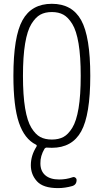

<svg xmlns="http://www.w3.org/2000/svg" viewBox="-20 -760 540 1000"><path d="M310.1 -683.6Q285.2 -697.3 250 -697.3Q214.8 -697.3 189.9 -683.6Q165 -669.9 143.6 -635.3Q122.1 -600.6 110.8 -533.2Q99.6 -465.8 99.6 -364.7Q99.6 -263.7 110.8 -196.3Q122.1 -128.9 143.6 -94.2Q165 -59.6 189.9 -46.4Q214.8 -33.2 250 -33.2Q285.2 -33.2 310.1 -46.4Q335 -59.6 356.4 -94.2Q377.9 -128.9 389.2 -196.3Q400.4 -263.7 400.4 -364.7Q400.4 -465.8 389.2 -533.2Q377.9 -600.6 356.4 -635.3Q335 -669.9 310.1 -683.6ZM167 -6.8Q107.4 -36.1 78.6 -121.1Q49.8 -206.1 49.8 -365.2Q49.8 -569.3 97.2 -654.8Q144.5 -740.2 250 -740.2Q355.5 -740.2 402.8 -654.8Q450.2 -569.3 450.2 -365.2Q450.2 -161.1 402.8 -75.7Q355.5 9.8 250 9.8Q233.4 9.8 224.6 8.8Q217.8 7.8 211.9 14.6Q189.5 52.7 190.4 90.8Q190.4 130.9 215.8 152.8Q241.2 174.8 288.1 174.8Q325.2 174.8 358.4 163.1Q365.2 160.2 372.1 165Q378.9 169.9 378.9 177.7Q378.9 202.1 356.4 209Q318.4 219.7 282.2 219.7Q205.1 219.7 172.9 184.6Q140.6 149.4 140.6 100.6Q140.6 49.8 169.9 3.9Q173.8 -3.9 167 -6.8Z"/></svg>

Font: Rounded-X Mgen+ 1mn light
Style: Regular
Weight: 200
Designer: [Source Han Sans]
Ryoko NISHIZUKA  (kana & ideographs); Paul D. Hunt (Latin, Greek & Cyrillic); Wenlong ZHANG  (bopomofo
Version: Version 1.059.20150602